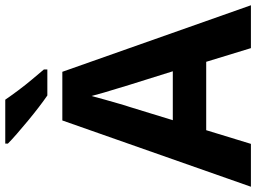

<svg xmlns="http://www.w3.org/2000/svg" viewBox="-142 -832 974 730"><g transform="rotate(-90 345.0 -467.0)"><path d="M527 0 475 -170H215L163 0H0L252 -717H437L690 0ZM387 -463Q382 -480 374 -506Q366 -532 358 -559Q350 -586 345 -606Q340 -586 331.5 -556.5Q323 -527 315.5 -500.5Q308 -474 304 -463L253 -297H439ZM331 -934Q346 -912 366.5 -884.5Q387 -857 408.5 -831.5Q430 -806 446 -787V-774H347Q328 -787 302.5 -806.5Q277 -826 250.5 -848Q224 -870 201 -890Q178 -910 164 -924V-934Z"/></g></svg>

Font: Noto Sans Ol Chiki
Style: Bold
Weight: 700
Designer: Monotype Design Team, Lewis McGuffie
Foundry: Monotype Imaging Inc.
Version: Version 2.003; ttfautohint (v1.8.4.7-5d5b)